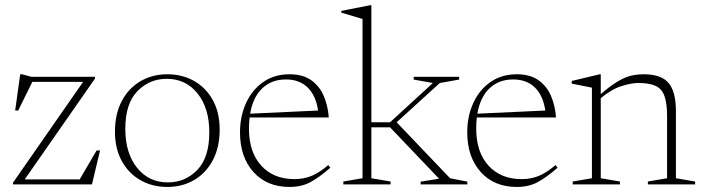

<svg xmlns="http://www.w3.org/2000/svg" viewBox="-20 -730 2784 760"><path d="M31.5 0V-7L309 -406H108L52 -292.5H40L60 -436H67L104 -426H356V-419L78 -20H295.5L362.5 -134.5H376L344 0Z M642 10Q583 10 536 -16.8Q489 -43.5 462 -92.8Q435 -142 435 -208.5Q435 -278.5 461.8 -329.5Q488.5 -380.5 535.5 -408.2Q582.5 -436 642.5 -436Q702 -436 748.8 -409.2Q795.5 -382.5 822.5 -333.5Q849.5 -284.5 849.5 -217.5Q849.5 -147.5 822.8 -96.5Q796 -45.5 749.2 -17.8Q702.5 10 642 10ZM644.5 -8Q713 -8 760.8 -57.2Q808.5 -106.5 808.5 -206Q808.5 -302 762 -360Q715.5 -418 640 -418Q571.5 -418 523.8 -369Q476 -320 476 -220Q476 -124 522.5 -66Q569 -8 644.5 -8Z M1126 -436Q1178.5 -436 1211.5 -412.8Q1244.5 -389.5 1261.2 -350.8Q1278 -312 1281.5 -265H968Q965.5 -244 965.5 -221Q965.5 -128 1014 -74.5Q1062.5 -21 1145.5 -21Q1180.5 -21 1211 -32.8Q1241.5 -44.5 1279.5 -76.5L1287.5 -66Q1242 -26.5 1207.2 -8.2Q1172.5 10 1126 10Q1036.5 10 983.2 -49.2Q930 -108.5 930 -206.5Q930 -269.5 953.8 -321.8Q977.5 -374 1021.5 -405Q1065.5 -436 1126 -436ZM1111.5 -415.5Q1055.5 -415.5 1018.5 -380.8Q981.5 -346 970 -280L1239 -292.5Q1230.5 -351.5 1198 -383.5Q1165.5 -415.5 1111.5 -415.5Z M1450 -24.5 1526 -11.5V0H1339V-11.5L1415 -24.5V-655L1331 -680V-687L1446 -709.5H1450V-246H1524L1693.5 -401.5L1617.5 -415V-426H1797.5V-415L1721 -401.5L1550 -246L1761.5 -24.5L1830 -11V0H1645V-11L1718 -22.5L1524 -226H1450Z M2025.5 -436Q2078 -436 2111 -412.8Q2144 -389.5 2160.8 -350.8Q2177.5 -312 2181 -265H1867.5Q1865 -244 1865 -221Q1865 -128 1913.5 -74.5Q1962 -21 2045 -21Q2080 -21 2110.5 -32.8Q2141 -44.5 2179 -76.5L2187 -66Q2141.5 -26.5 2106.8 -8.2Q2072 10 2025.5 10Q1936 10 1882.8 -49.2Q1829.5 -108.5 1829.5 -206.5Q1829.5 -269.5 1853.2 -321.8Q1877 -374 1921 -405Q1965 -436 2025.5 -436ZM2011 -415.5Q1955 -415.5 1918 -380.8Q1881 -346 1869.5 -280L2138.5 -292.5Q2130 -351.5 2097.5 -383.5Q2065 -415.5 2011 -415.5Z M2544.5 -11.5 2620.5 -24.5V-269.5Q2620.5 -321 2610.2 -349.8Q2600 -378.5 2575.2 -390Q2550.5 -401.5 2506.5 -401.5Q2479 -401.5 2440 -389.2Q2401 -377 2358 -341.5V-24.5L2434 -11.5V0H2247V-11.5L2323 -24.5V-383L2243 -399V-409.5L2354 -436H2358V-357.5Q2398.5 -392.5 2427.8 -409.2Q2457 -426 2480.5 -431Q2504 -436 2527.5 -436Q2597.5 -436 2626.5 -401.5Q2655.5 -367 2655.5 -290.5V-24.5L2731.5 -11.5V0H2544.5Z"/></svg>

Font: Newsreader Text ExtraLight
Style: Regular
Weight: 275
Designer: Hugues Gentile
Foundry: Production Type
Version: Version 1.001